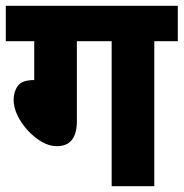

<svg xmlns="http://www.w3.org/2000/svg" viewBox="-20 -642 633 662"><path d="M245 -500V-224Q245 -138 176 -138Q150 -138 124 -153Q98 -168 76 -192Q54 -216 40.5 -243.5Q27 -271 27 -297Q27 -326 41.5 -346Q56 -366 98 -366V-500H0V-622H593V-500H512V0H365V-500Z"/></svg>

Font: Noto Sans SemiCondensed ExtraBold
Style: Regular
Weight: 800
Width: 4
Designer: Monotype Design Team
Foundry: Monotype Imaging Inc.
Version: Version 2.013; ttfautohint (v1.8.4.7-5d5b)